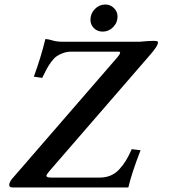

<svg xmlns="http://www.w3.org/2000/svg" viewBox="-20 -831 755 851"><path d="M548.8 0H37.1Q27.3 0 23.7 -3.7Q20 -7.3 21 -15.1Q24.9 -28.3 33.2 -38.1L502 -579.1Q515.6 -596.2 511.7 -600.1Q509.8 -602.1 503.9 -602.1H297.9Q276.9 -602.1 259.8 -595.9Q242.7 -589.8 230.7 -581.3Q218.8 -572.8 206.5 -555.9Q194.3 -539.1 186.8 -524.9Q179.2 -510.7 167 -485.8L129.9 -491.2Q161.1 -575.7 181.2 -658.2Q195.3 -657.2 213.4 -651.6Q231.4 -646 256.8 -646H599.1Q640.1 -649.9 660.2 -649.9Q673.8 -649.9 677.5 -647.7Q681.2 -645.5 680.2 -640.1Q677.7 -625.5 647.9 -590.8L198.2 -71.8Q189.5 -61 186.8 -55.7Q184.1 -50.3 188.7 -47.1Q193.4 -43.9 208 -43.9H421.9Q448.2 -43.9 470 -53Q491.7 -62 508.5 -80.3Q525.4 -98.6 538.1 -119.4Q550.8 -140.1 564 -169.9L603 -165Q563.5 -63.5 548.8 0ZM380.9 -743.2Q380.9 -771 400.4 -791Q419.9 -811 446.8 -811Q469.2 -811 485.1 -795.2Q501 -779.3 501 -757.8Q501 -730.5 481.4 -710.7Q461.9 -690.9 435.1 -690.9Q411.6 -690.9 396.2 -706.3Q380.9 -721.7 380.9 -743.2Z"/></svg>

Font: Linux Libertine G
Style: Bold Italic
Weight: 700
Italic angle: -11.5°
Designer: Philipp H. Poll
Foundry: Philipp H. Poll
Version: Version 4.1.0